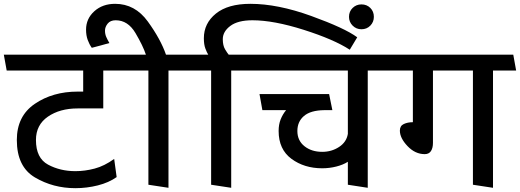

<svg xmlns="http://www.w3.org/2000/svg" viewBox="-31 -966 2719 1004"><path d="M157 -234Q157 -139 220.5 -105Q284 -71 363 -71Q413 -71 464 -84.5Q515 -98 566 -135L579 -40Q538 -11 480.5 3.5Q423 18 363 18Q247 18 152 -38Q57 -94 57 -234Q57 -359 151 -423Q245 -487 375 -487H404V-597H4Q0 -618 -3.5 -638.5Q-7 -659 -11 -680H633L648 -597H509V-399H375Q282 -399 219.5 -356Q157 -313 157 -234Z M541 -741Q518 -734 494.5 -728Q471 -722 449 -716Q436 -734 427.5 -757.5Q419 -781 419 -811Q419 -868 462 -907Q505 -946 571 -946Q675 -946 742 -853.5Q809 -761 837 -680H955Q959 -659 963.5 -638.5Q968 -618 972 -597H850V16L745 0V-597H639L624 -680H732Q717 -726 677.5 -793Q638 -860 574 -860Q546 -860 532 -842.5Q518 -825 518 -806Q518 -788 524.5 -773Q531 -758 541 -741Z M1859 -813Q1832 -813 1813 -832Q1794 -851 1794 -878Q1794 -906 1813 -924.5Q1832 -943 1859 -943Q1887 -943 1905.5 -924.5Q1924 -906 1924 -878Q1924 -851 1905.5 -832Q1887 -813 1859 -813ZM1798 -706Q1715 -760 1557.5 -810Q1400 -860 1289 -860Q1213 -860 1173.5 -830.5Q1134 -801 1134 -761Q1134 -728 1146 -708Q1158 -688 1165 -680H1283L1300 -597H1178V16L1073 0V-597H967L952 -680H1058Q1051 -691 1043 -712Q1035 -733 1035 -766Q1035 -844 1098 -895Q1161 -946 1278 -946Q1421 -946 1596.5 -882.5Q1772 -819 1837 -771Z M1788 0V-120Q1763 -104 1727 -95Q1691 -86 1654 -86Q1560 -86 1493 -135.5Q1426 -185 1426 -281Q1426 -315 1436.5 -341.5Q1447 -368 1465 -390H1341L1326 -474H1690L1707 -390H1664Q1593 -389 1558.5 -359.5Q1524 -330 1524 -281Q1524 -231 1561 -201.5Q1598 -172 1654 -172Q1703 -172 1742 -197.5Q1781 -223 1788 -266V-597H1293L1278 -680H1999L2014 -597H1892V16Z M2442 0V-597H2233V-219Q2233 -192 2222.5 -176Q2212 -160 2190 -160Q2140 -160 2100 -202Q2060 -244 2060 -283Q2060 -308 2080.5 -317.5Q2101 -327 2128 -327V-597H2007Q2003 -618 1999.5 -638.5Q1996 -659 1992 -680H2653L2668 -597H2547V16Z"/></svg>

Font: Palanquin Medium
Style: Regular
Weight: 500
Designer: Pria Ravichandran
Version: Version 1.0.4